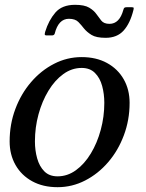

<svg xmlns="http://www.w3.org/2000/svg" viewBox="-20 -767 608 797"><path d="M418.5 -610Q379.5 -610 360 -622Q340.5 -634 328 -649.5Q318.5 -662 305.5 -675.5Q292.5 -689 266 -689Q222.5 -689 207 -627Q204.5 -620 195.5 -620H174.5Q166 -620 165.8 -623.8Q165.5 -627.5 167.5 -635Q182 -682.5 209.8 -714.8Q237.5 -747 291.5 -747Q330.5 -747 350.2 -735.2Q370 -723.5 381 -707.5Q389.5 -695.5 400.2 -681.8Q411 -668 434.5 -668Q476 -668 492 -726Q493.5 -732 496 -734.5Q498.5 -737 505.5 -737H527Q534 -737 534.8 -734.5Q535.5 -732 534 -726Q520.5 -670.5 493.2 -640.2Q466 -610 418.5 -610ZM20 -180Q20 -251.5 43.8 -314.8Q67.5 -378 109 -426.2Q150.5 -474.5 204.5 -502.2Q258.5 -530 319 -530Q379.5 -530 424.2 -505.5Q469 -481 493.5 -438Q518 -395 518 -340Q518 -269 494.2 -205.5Q470.5 -142 429 -93.8Q387.5 -45.5 333.5 -17.8Q279.5 10 219 10Q158.5 10 113.8 -14.5Q69 -39 44.5 -82Q20 -125 20 -180ZM125 -180Q125 -143 134.2 -109.8Q143.5 -76.5 164 -55.8Q184.5 -35 219 -35Q260 -35 295.2 -60.5Q330.5 -86 357 -129.8Q383.5 -173.5 398.2 -228Q413 -282.5 413 -340Q413 -377 404 -410.2Q395 -443.5 374.2 -464.2Q353.5 -485 319 -485Q278 -485 242.8 -459.5Q207.5 -434 181 -390.2Q154.5 -346.5 139.8 -292.2Q125 -238 125 -180Z"/></svg>

Font: Besley*
Style: Italic
Weight: 400
Italic angle: -13°
Designer: Owen Earl
Foundry: indestructible type*
Version: Version 2.000; ttfautohint (v1.8.3)